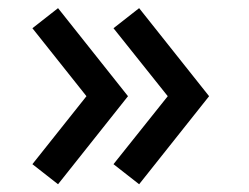

<svg xmlns="http://www.w3.org/2000/svg" viewBox="-20 -512 626 483"><path d="M126 -48.5 302 -270 126 -491.5 61.5 -441 197.5 -270 61.5 -99ZM265.5 -99 330 -48.5 506 -270 330 -491.5 265.5 -441 402 -270Z"/></svg>

Font: Manrope
Style: Bold
Weight: 700
Designer: Mikhail Sharanda
Foundry: Mikhail Sharanda
Version: Version 4.505;FEAKit 1.0